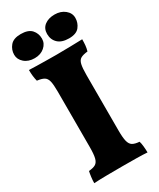

<svg xmlns="http://www.w3.org/2000/svg" viewBox="-217 -931 829 1002"><g transform="rotate(-30 197.0 -430.0)"><path d="M111 -506Q111 -548 106 -569Q101 -590 86.5 -598.5Q72 -607 45 -610Q37 -640 37 -679Q54 -678 83.5 -677.5Q113 -677 145 -676.5Q177 -676 201 -676Q236 -676 282 -677Q328 -678 358 -679Q358 -660 356.5 -643.5Q355 -627 350 -610Q322 -607 308 -599Q294 -591 289 -569.5Q284 -548 284 -506V-172Q284 -129 289.5 -107Q295 -85 309 -76.5Q323 -68 350 -66Q354 -54 356 -34.5Q358 -15 358 3Q333 1 293.5 0.5Q254 0 208 0Q162 0 115.5 0.5Q69 1 37 3Q37 -14 39.5 -33.5Q42 -53 45 -66Q72 -68 86 -76.5Q100 -85 105.5 -107Q111 -129 111 -172ZM95 -717Q57 -717 33.5 -737.5Q10 -758 10 -786Q10 -816 29.5 -839.5Q49 -863 93 -863Q138 -863 158 -841Q178 -819 178 -787Q178 -758 154.5 -737.5Q131 -717 95 -717ZM302 -717Q258 -717 235.5 -738.5Q213 -760 213 -794Q213 -827 236.5 -845Q260 -863 297 -863Q334 -863 358.5 -843Q383 -823 383 -794Q383 -764 364.5 -740.5Q346 -717 302 -717Z"/></g></svg>

Font: Vollkorn ExtraBold
Style: Regular
Weight: 800
Designer: Friedrich Althausen
Foundry: Friedrich Althausen
Version: Version 5.000; ttfautohint (v1.8.3)